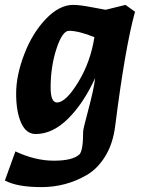

<svg xmlns="http://www.w3.org/2000/svg" viewBox="-48 -530 584 785"><path d="M-28 208 15 89Q96 127 172 127Q248 127 276 102Q292 88 292 7Q292 -2 314 -84.5Q336 -167 341 -211Q294 -108 230.5 -45Q167 18 98 18Q59 18 38.5 -27.5Q18 -73 18 -147.5Q18 -222 51.5 -309Q85 -396 140 -453Q195 -510 251 -510Q278 -510 327 -500.5Q376 -491 384 -490L465 -510L504 -482Q463 -333 423 -15Q414 57 382.5 108.5Q351 160 306 186Q221 235 121.5 235Q22 235 -28 208ZM234 -404Q207 -404 183 -331Q159 -258 159 -172Q159 -111 185 -111Q221 -111 271.5 -193.5Q322 -276 338 -378Q274 -404 234 -404Z"/></svg>

Font: Andada
Style: Bold Italic
Weight: 700
Italic angle: -8.29999°
Designer: Carolina Giovagnoli
Foundry: Carolina Giovagnoli
Version: Version 1.003